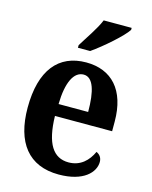

<svg xmlns="http://www.w3.org/2000/svg" viewBox="-116 -842 733 928"><g transform="rotate(15 250.0 -378.0)"><path d="M200 -619V-606H261C317 -645 404 -721 426 -756V-766H286C268 -721 226 -662 200 -619ZM268 10C392 10 445 -48 445 -100C445 -122 433 -136 417 -143C396 -97 359 -59 299 -59C222 -59 181 -121 178 -259H464V-307C464 -465 385 -548 258 -548C120 -548 40 -452 40 -264C40 -90 117 10 268 10ZM328 -319H180C182 -428 212 -488 261 -488C309 -488 328 -422 328 -319Z"/></g></svg>

Font: Noto Serif Tamil Condensed
Style: Bold Italic
Weight: 700
Width: 3
Italic angle: -12°
Designer: Indian Type Foundry, Tom Grace, and the Monotype Design Team
Foundry: Monotype Imaging Inc.
Version: Version 2.003